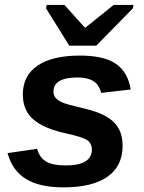

<svg xmlns="http://www.w3.org/2000/svg" viewBox="-20 -767 596 796"><path d="M488.3 -163.1Q488.3 -78.1 425.5 -34.2Q362.8 9.8 242.7 9.8Q144.5 9.8 87.9 -24.9Q31.2 -59.6 11.2 -132.3L133.8 -149.9Q144 -113.3 171.4 -97.2Q198.7 -81.1 252.4 -81.1Q360.8 -81.1 360.8 -147.5Q360.8 -172.4 340.8 -186.5Q320.3 -199.7 251.5 -214.4Q192.9 -227.5 155.3 -247.1Q112.3 -269.5 93.5 -301Q74.7 -332.5 74.7 -375.5Q74.7 -453.6 136 -495.1Q197.3 -536.6 311 -536.6Q411.6 -536.6 460.9 -502.2Q510.3 -467.8 522 -396L399.4 -381.8Q391.1 -415.5 367.2 -430.7Q343.3 -445.8 301.8 -445.8Q201.7 -445.8 201.7 -387.2Q201.7 -371.1 211.4 -360.4Q221.2 -349.6 239.3 -341.8Q256.8 -334 326.2 -317.9Q392.6 -302.7 429.7 -278.3Q460.9 -257.8 474.6 -229.2Q488.3 -200.7 488.3 -163.1ZM530.8 -732.4 378.9 -577.6H267.1L170.9 -732.4L173.8 -746.6H247.1L332 -652.3H334L451.2 -746.6H533.7Z"/></svg>

Font: Arimo
Style: Bold Italic
Weight: 700
Italic angle: -12°
Designer: Steve Matteson
Foundry: Monotype Imaging Inc.
Version: Version 1.33